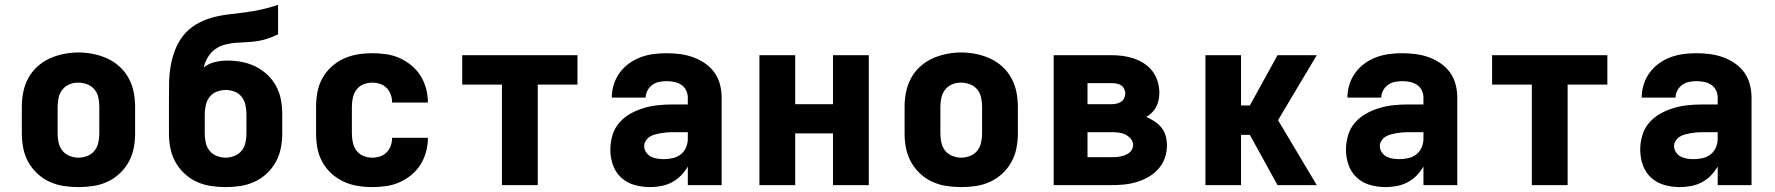

<svg xmlns="http://www.w3.org/2000/svg" viewBox="-20 -755 7240 783"><path d="M300 8Q270 8 240 3.5Q210 -1 182.5 -13.5Q155 -26 132.5 -47Q110 -68 95.5 -94Q81 -120 75 -150Q69 -180 69 -210V-320Q69 -350 75 -380Q81 -410 95.5 -436.5Q110 -463 132.5 -483.5Q155 -504 182.5 -516.5Q210 -529 240 -535Q270 -541 300 -541Q330 -541 360 -535Q390 -529 417.5 -516.5Q445 -504 467.5 -483.5Q490 -463 504.5 -436.5Q519 -410 525 -380Q531 -350 531 -320V-210Q531 -180 525 -150Q519 -120 504.5 -94Q490 -68 467.5 -47Q445 -26 417.5 -13.5Q390 -1 360 3.5Q330 8 300 8ZM300 -112Q318 -112 336 -119Q354 -126 365.5 -140.5Q377 -155 381 -173.5Q385 -192 385 -210V-320Q385 -339 381 -357.5Q377 -376 365 -390.5Q353 -405 335 -411.5Q317 -418 299 -418Q280 -418 263 -411Q246 -404 234.5 -389.5Q223 -375 219 -356.5Q215 -338 215 -320V-210Q215 -192 219 -173.5Q223 -155 234.5 -140.5Q246 -126 264 -119Q282 -112 300 -112Z M900 8Q870 8 840 3.5Q810 -1 782.5 -13.5Q755 -26 732.5 -47Q710 -68 695.5 -94Q681 -120 675 -150Q669 -180 669 -210V-290Q669 -304 669 -317.5Q669 -331 669 -344Q669 -379 669.5 -414Q670 -449 675.5 -483Q681 -517 693.5 -550Q706 -583 727.5 -610Q749 -637 779 -655Q809 -673 842.5 -682.5Q876 -692 910.5 -696Q945 -700 979 -704.5Q1013 -709 1047 -716.5Q1081 -724 1114 -735V-615Q1094 -605 1073 -598Q1052 -591 1030 -587.5Q1008 -584 985.5 -583Q963 -582 941 -580.5Q919 -579 897 -573Q875 -567 857 -554Q839 -541 827.5 -521.5Q816 -502 811 -480Q831 -496 856.5 -502Q882 -508 907 -508Q937 -508 966 -502.5Q995 -497 1021.5 -484Q1048 -471 1070 -450.5Q1092 -430 1106 -404Q1120 -378 1125.5 -349Q1131 -320 1131 -290V-210Q1131 -180 1125 -150Q1119 -120 1104.5 -94Q1090 -68 1067.5 -47Q1045 -26 1017.5 -13.5Q990 -1 960 3.5Q930 8 900 8ZM900 -112Q918 -112 936 -119Q954 -126 965.5 -140.5Q977 -155 981 -173.5Q985 -192 985 -210V-290Q985 -308 981 -326.5Q977 -345 966 -359.5Q955 -374 937.5 -381Q920 -388 902 -388Q883 -388 865 -381.5Q847 -375 835.5 -360.5Q824 -346 819.5 -327.5Q815 -309 815 -290V-210Q815 -192 819 -173.5Q823 -155 834.5 -140.5Q846 -126 864 -119Q882 -112 900 -112Z M1498 8Q1468 8 1438 3Q1408 -2 1381 -14.5Q1354 -27 1331.5 -47.5Q1309 -68 1294.5 -94.5Q1280 -121 1274.5 -150.5Q1269 -180 1269 -210V-320Q1269 -350 1274.5 -379.5Q1280 -409 1294.5 -435.5Q1309 -462 1331.5 -482.5Q1354 -503 1381 -515.5Q1408 -528 1438 -533Q1468 -538 1498 -538Q1526 -538 1554.5 -534Q1583 -530 1609 -518.5Q1635 -507 1657.5 -488.5Q1680 -470 1695 -446Q1710 -422 1717.5 -394Q1725 -366 1725 -338Q1725 -338 1725 -338Q1725 -338 1725 -337H1579Q1579 -337 1579 -337.5Q1579 -338 1579 -338Q1579 -354 1573.5 -369.5Q1568 -385 1556.5 -396.5Q1545 -408 1529.5 -413Q1514 -418 1498 -418Q1479 -418 1462 -411Q1445 -404 1434 -389.5Q1423 -375 1419 -356.5Q1415 -338 1415 -320V-210Q1415 -192 1419 -173.5Q1423 -155 1434 -140.5Q1445 -126 1462 -119Q1479 -112 1498 -112Q1514 -112 1529.5 -117Q1545 -122 1556.5 -133.5Q1568 -145 1573.5 -160.5Q1579 -176 1579 -192Q1579 -192 1579 -192.5Q1579 -193 1579 -193H1725Q1725 -192 1725 -192Q1725 -192 1725 -192Q1725 -164 1717.5 -136Q1710 -108 1695 -84Q1680 -60 1657.5 -41.5Q1635 -23 1609 -11.5Q1583 0 1554.5 4Q1526 8 1498 8Z M2027 0V-410H1865V-530H2335V-410H2173V0Z M2631 8Q2599 8 2568 -0.5Q2537 -9 2513.5 -30.5Q2490 -52 2479.5 -82.5Q2469 -113 2469 -145Q2469 -174 2477.5 -203Q2486 -232 2505.5 -254.5Q2525 -277 2551 -291.5Q2577 -306 2605.5 -314.5Q2634 -323 2663.5 -326Q2693 -329 2722 -329H2785V-357Q2785 -373 2778 -387Q2771 -401 2758 -409.5Q2745 -418 2729.5 -421Q2714 -424 2698 -424Q2683 -424 2668 -421Q2653 -418 2640.5 -409Q2628 -400 2620.5 -386Q2613 -372 2613 -357H2475Q2475 -384 2483 -410Q2491 -436 2507 -458Q2523 -480 2545 -496Q2567 -512 2592.5 -521.5Q2618 -531 2644.5 -534.5Q2671 -538 2698 -538Q2726 -538 2753 -534.5Q2780 -531 2805.5 -522Q2831 -513 2854 -497.5Q2877 -482 2893 -460Q2909 -438 2916 -411Q2923 -384 2923 -357V0H2785V-76Q2773 -55 2756.5 -38.5Q2740 -22 2720 -11.5Q2700 -1 2677 3.5Q2654 8 2631 8ZM2687 -106Q2705 -106 2723 -110Q2741 -114 2755.5 -125Q2770 -136 2777.5 -153.5Q2785 -171 2785 -189V-216H2722Q2710 -216 2698.5 -215Q2687 -214 2675.5 -212Q2664 -210 2652.5 -207Q2641 -204 2631 -198Q2621 -192 2614 -181.5Q2607 -171 2607 -159Q2607 -146 2615 -134Q2623 -122 2635 -116Q2647 -110 2660.5 -108Q2674 -106 2687 -106Z M3077 0V-530H3223V-330H3377V-530H3523V0H3377V-211H3223V0Z M3900 8Q3870 8 3840 3.5Q3810 -1 3782.5 -13.5Q3755 -26 3732.5 -47Q3710 -68 3695.5 -94Q3681 -120 3675 -150Q3669 -180 3669 -210V-320Q3669 -350 3675 -380Q3681 -410 3695.5 -436.5Q3710 -463 3732.5 -483.5Q3755 -504 3782.5 -516.5Q3810 -529 3840 -535Q3870 -541 3900 -541Q3930 -541 3960 -535Q3990 -529 4017.5 -516.5Q4045 -504 4067.5 -483.5Q4090 -463 4104.5 -436.5Q4119 -410 4125 -380Q4131 -350 4131 -320V-210Q4131 -180 4125 -150Q4119 -120 4104.5 -94Q4090 -68 4067.5 -47Q4045 -26 4017.5 -13.5Q3990 -1 3960 3.5Q3930 8 3900 8ZM3900 -112Q3918 -112 3936 -119Q3954 -126 3965.5 -140.5Q3977 -155 3981 -173.5Q3985 -192 3985 -210V-320Q3985 -339 3981 -357.5Q3977 -376 3965 -390.5Q3953 -405 3935 -411.5Q3917 -418 3899 -418Q3880 -418 3863 -411Q3846 -404 3834.5 -389.5Q3823 -375 3819 -356.5Q3815 -338 3815 -320V-210Q3815 -192 3819 -173.5Q3823 -155 3834.5 -140.5Q3846 -126 3864 -119Q3882 -112 3900 -112Z M4277 0V-530H4511Q4535 -530 4558.5 -527Q4582 -524 4604 -516.5Q4626 -509 4646 -496Q4666 -483 4680 -464.5Q4694 -446 4701 -423Q4708 -400 4708 -376Q4708 -362 4705 -347.5Q4702 -333 4695.5 -320Q4689 -307 4678.5 -296.5Q4668 -286 4655 -278Q4673 -270 4689 -259.5Q4705 -249 4717 -234Q4729 -219 4734 -200Q4739 -181 4739 -162Q4739 -135 4730 -110Q4721 -85 4703.5 -65.5Q4686 -46 4663 -33Q4640 -20 4615 -12.5Q4590 -5 4564 -2.5Q4538 0 4511 0ZM4415 -330H4511Q4522 -330 4532 -332Q4542 -334 4551 -339.5Q4560 -345 4564.5 -354.5Q4569 -364 4569 -374Q4569 -384 4564 -393.5Q4559 -403 4550.5 -408Q4542 -413 4532 -414.5Q4522 -416 4511 -416H4415ZM4415 -114H4511Q4521 -114 4530.5 -114.5Q4540 -115 4549.5 -117Q4559 -119 4568 -122.5Q4577 -126 4584.5 -131.5Q4592 -137 4596.5 -145.5Q4601 -154 4601 -164Q4601 -178 4591 -189.5Q4581 -201 4568 -207Q4555 -213 4540.5 -214.5Q4526 -216 4511 -216H4415Z M4896 0V-530H5041V-325H5077L5190 -530H5350L5192 -265L5350 0H5190L5077 -205H5041V0Z M5631 8Q5599 8 5568 -0.5Q5537 -9 5513.5 -30.5Q5490 -52 5479.5 -82.5Q5469 -113 5469 -145Q5469 -174 5477.5 -203Q5486 -232 5505.5 -254.5Q5525 -277 5551 -291.5Q5577 -306 5605.5 -314.5Q5634 -323 5663.5 -326Q5693 -329 5722 -329H5785V-357Q5785 -373 5778 -387Q5771 -401 5758 -409.5Q5745 -418 5729.5 -421Q5714 -424 5698 -424Q5683 -424 5668 -421Q5653 -418 5640.5 -409Q5628 -400 5620.5 -386Q5613 -372 5613 -357H5475Q5475 -384 5483 -410Q5491 -436 5507 -458Q5523 -480 5545 -496Q5567 -512 5592.5 -521.5Q5618 -531 5644.5 -534.5Q5671 -538 5698 -538Q5726 -538 5753 -534.5Q5780 -531 5805.5 -522Q5831 -513 5854 -497.5Q5877 -482 5893 -460Q5909 -438 5916 -411Q5923 -384 5923 -357V0H5785V-76Q5773 -55 5756.5 -38.5Q5740 -22 5720 -11.5Q5700 -1 5677 3.5Q5654 8 5631 8ZM5687 -106Q5705 -106 5723 -110Q5741 -114 5755.5 -125Q5770 -136 5777.5 -153.5Q5785 -171 5785 -189V-216H5722Q5710 -216 5698.5 -215Q5687 -214 5675.5 -212Q5664 -210 5652.5 -207Q5641 -204 5631 -198Q5621 -192 5614 -181.5Q5607 -171 5607 -159Q5607 -146 5615 -134Q5623 -122 5635 -116Q5647 -110 5660.5 -108Q5674 -106 5687 -106Z M6227 0V-410H6065V-530H6535V-410H6373V0Z M6831 8Q6799 8 6768 -0.5Q6737 -9 6713.5 -30.5Q6690 -52 6679.5 -82.5Q6669 -113 6669 -145Q6669 -174 6677.5 -203Q6686 -232 6705.5 -254.5Q6725 -277 6751 -291.5Q6777 -306 6805.5 -314.5Q6834 -323 6863.5 -326Q6893 -329 6922 -329H6985V-357Q6985 -373 6978 -387Q6971 -401 6958 -409.5Q6945 -418 6929.5 -421Q6914 -424 6898 -424Q6883 -424 6868 -421Q6853 -418 6840.5 -409Q6828 -400 6820.5 -386Q6813 -372 6813 -357H6675Q6675 -384 6683 -410Q6691 -436 6707 -458Q6723 -480 6745 -496Q6767 -512 6792.5 -521.5Q6818 -531 6844.5 -534.5Q6871 -538 6898 -538Q6926 -538 6953 -534.5Q6980 -531 7005.5 -522Q7031 -513 7054 -497.5Q7077 -482 7093 -460Q7109 -438 7116 -411Q7123 -384 7123 -357V0H6985V-76Q6973 -55 6956.5 -38.5Q6940 -22 6920 -11.5Q6900 -1 6877 3.5Q6854 8 6831 8ZM6887 -106Q6905 -106 6923 -110Q6941 -114 6955.5 -125Q6970 -136 6977.5 -153.5Q6985 -171 6985 -189V-216H6922Q6910 -216 6898.5 -215Q6887 -214 6875.5 -212Q6864 -210 6852.5 -207Q6841 -204 6831 -198Q6821 -192 6814 -181.5Q6807 -171 6807 -159Q6807 -146 6815 -134Q6823 -122 6835 -116Q6847 -110 6860.5 -108Q6874 -106 6887 -106Z"/></svg>

Font: Iosevka Curly Heavy Extended
Style: Regular
Weight: 900
Width: 7
Monospace: yes
Designer: Belleve Invis
Foundry: Belleve Invis
Version: Version 11.1.0; ttfautohint (v1.8.3)